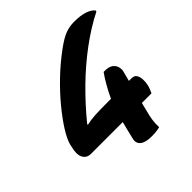

<svg xmlns="http://www.w3.org/2000/svg" viewBox="-189 -859 1015 1015"><g transform="rotate(-45 318.5 -351.5)"><path d="M437 -413H445Q476 -413 491.5 -401.5Q507 -390 511.5 -373.5Q516 -357 513 -343L498 -285H517Q538 -285 546.5 -271.5Q555 -258 556 -237.5Q557 -217 552 -197Q550 -187 545.5 -176Q541 -165 536 -154H464L453 -110Q443 -74 440 -49.5Q437 -25 438 1Q427 4 412.5 6Q398 8 376 8Q331 8 310.5 -8Q290 -24 296 -52Q302 -77 308 -102.5Q314 -128 321 -154H83Q52 -154 38.5 -180Q25 -206 38 -255L41 -269Q50 -301 79 -347Q108 -393 152 -446.5Q196 -500 251 -553Q306 -606 367 -651Q417 -688 448.5 -699.5Q480 -711 513 -711Q562 -711 593 -700.5Q624 -690 637 -672L636 -666Q555 -625 475 -565.5Q395 -506 320.5 -433Q246 -360 181 -280L180 -274Q209 -281 245 -283Q281 -285 336 -285H364Q380 -320 399.5 -354Q419 -388 437 -413Z"/></g></svg>

Font: Recursive Mn Csl St
Style: Bold Italic
Weight: 700
Italic angle: -15°
Monospace: yes
Version: Version 1.079;hotconv 1.0.112;makeotfexe 2.5.65598; ttfautoh